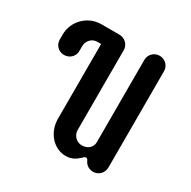

<svg xmlns="http://www.w3.org/2000/svg" viewBox="-154 -821 972 979"><g transform="rotate(30 332.5 -331.5)"><path d="M514.6 -673.3C482.4 -673.3 456.5 -647.5 456.5 -616.2V-130.9C456.5 -98.1 429.2 -78.6 397.9 -78.6C366.2 -78.6 340.8 -104.5 340.8 -136.7V-606.4C340.8 -637.7 314.9 -663.6 282.2 -663.6H175.8C96.2 -663.6 31.2 -598.6 31.2 -519V-489.7C31.2 -457.5 56.6 -432.6 88.4 -432.6C121.6 -432.6 147 -457.5 147 -489.7V-517.6C147 -548.8 170.9 -575.7 202.6 -575.7H225.1V-135.3C225.1 -55.7 282.2 9.3 353 9.3C390.1 9.3 411.6 -7.3 429.7 -23.9C435.5 -29.8 440.4 -36.1 448.2 -36.1C456.5 -36.1 459.5 -29.3 461.9 -23.9C465.8 -15.6 480 9.3 514.6 9.3C546.4 9.3 572.3 -16.1 572.3 -49.3V-616.2C572.3 -647.5 546.4 -673.3 514.6 -673.3Z"/></g></svg>

Font: Supermercado One
Style: Regular
Weight: 400
Designer: James Grieshaber
Foundry: James Grieshaber
Version: Version 1.002